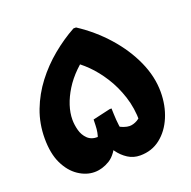

<svg xmlns="http://www.w3.org/2000/svg" viewBox="-129 -852 985 988"><g transform="rotate(-20 363.5 -358.0)"><path d="M685 -264Q685 -190 659 -128Q633 -66 586 -29Q539 8 475 8Q438 8 408.5 -11Q379 -30 358 -59Q337 -88 324 -120L378 -114Q350 -42 309 -17Q268 8 225 8Q180 8 137.5 -20.5Q95 -49 68.5 -104Q42 -159 42 -242Q42 -323 69.5 -395Q97 -467 144 -528.5Q191 -590 251 -639.5Q311 -689 375 -724H389Q475 -668 542 -592.5Q609 -517 647 -432.5Q685 -348 685 -264ZM555 -207 531 -157Q531 -231 510 -295.5Q489 -360 455.5 -412.5Q422 -465 383.5 -503Q345 -541 310 -561L408 -586Q360 -556 322.5 -519Q285 -482 260 -441.5Q235 -401 222 -361Q209 -321 209 -284Q209 -256 217 -226Q225 -196 246 -175.5Q267 -155 303 -156Q309 -156 317 -157.5Q325 -159 333 -161L265 -81Q286 -117 298 -146.5Q310 -176 311 -216L312 -248L408 -270H418L419 -239Q420 -206 424 -175.5Q428 -145 442 -99L403 -180Q424 -166 443 -159.5Q462 -153 475 -153Q496 -153 518 -165.5Q540 -178 555 -207Z"/></g></svg>

Font: Kufam ExtraBold
Style: Italic
Weight: 800
Italic angle: -11°
Designer: Artur Schmal
Foundry: Original Type
Version: Version 1.301; ttfautohint (v1.8.3)